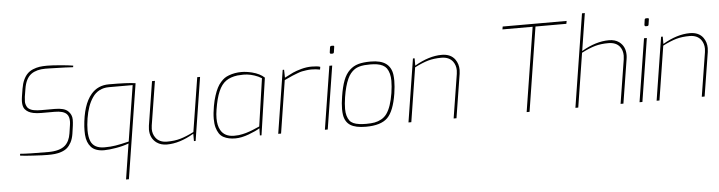

<svg xmlns="http://www.w3.org/2000/svg" viewBox="-56 -1061 6026 1609"><g transform="rotate(-5 2956.5 -257.0)"><path d="M312 7.8Q270.5 7.8 190.9 2.9Q110.8 -1.5 79.1 -6.8L81.1 -22Q146 -16.1 317.9 -16.1Q414.1 -16.1 459.5 -55.7Q497.6 -89.4 507.8 -155.8L518.1 -224.1Q521 -242.2 521 -256.8Q521 -297.4 501.5 -317.9Q474.1 -347.2 399.9 -347.2H288.1Q251 -347.2 222.7 -353Q174.3 -362.3 150.4 -393.1Q134.3 -414.1 134.3 -455.1Q134.3 -472.7 138.2 -498L148.9 -564Q155.8 -606.4 170.4 -637.7Q185.1 -668.9 204.6 -688Q223.6 -707 251 -718.3Q278.3 -729.5 306.6 -733.9Q334.5 -737.8 370.1 -737.8Q409.2 -737.8 480.5 -731.9Q551.8 -725.6 588.9 -719.2L586.9 -706.1Q563 -708 519 -709.5L503.9 -710Q449.2 -712.4 386.7 -713.4L353.5 -713.9Q279.8 -713.9 234.9 -682.1Q186.5 -647 172.9 -560.1L162.1 -494.1Q159.2 -463.4 159.2 -453.6Q159.2 -433.1 171.4 -409.7Q176.3 -400.4 185.5 -393.6Q203.1 -380.4 229 -376Q252.9 -371.1 290 -371.1H403.8Q482.4 -371.1 513.7 -341.3Q545.4 -311.5 545.4 -269Q545.4 -245.6 542 -219.2L532.2 -150.9Q525.9 -109.9 510.3 -80.1Q494.1 -50.3 474.6 -33.7Q455.1 -17.1 426.3 -7.3Q397.5 2.4 371.6 4.9Q345.7 7.8 312 7.8Z M790.5 -14.2Q842.8 -14.2 883.8 -21Q924.8 -27.3 996.6 -44.9L1070.8 -513.2H869.6Q826.7 -513.2 791.5 -495.1Q756.3 -477.1 732.9 -442.4Q709 -408.2 693.8 -364.7Q678.7 -321.8 669.9 -268.1Q661.1 -212.4 661.1 -168.5Q661.1 -112.8 675.8 -77.1Q702.1 -14.2 790.5 -14.2ZM970.7 270H946.8L993.7 -28.8Q946.8 -10.7 885.7 -0.5Q824.7 9.8 785.6 9.8Q748.5 9.8 720.7 -0.5Q692.9 -10.3 675.8 -29.8Q658.7 -48.8 648.9 -74.2Q639.2 -99.1 636.7 -132.8Q635.7 -149.9 635.7 -166.5Q635.7 -182.6 636.7 -199.2Q636.7 -200.2 636.7 -200.7Q649.9 -385.3 723.1 -470.7Q779.8 -537.1 872.6 -537.1Q1033.7 -537.1 1096.7 -526.9Z M1314.5 7.8Q1264.2 7.8 1229.5 -16.6Q1174.3 -55.7 1174.3 -130.4Q1174.3 -146 1176.8 -162.1L1235.4 -532.2H1259.8L1200.7 -162.1Q1198.2 -147 1198.2 -132.8Q1198.2 -90.3 1221.7 -58.6Q1252.9 -16.1 1317.4 -16.1Q1379.9 -16.1 1429.2 -30.3Q1478.5 -44.4 1543.5 -77.1L1615.7 -532.2H1639.6L1555.7 -1H1541.5V-63Q1420.9 7.8 1314.5 7.8Z M1881.8 -16.1Q1924.3 -16.1 1951.7 -23.4Q1962.4 -26.4 1980.5 -30.3Q1990.7 -32.7 2012.2 -40.5Q2021 -43.9 2028.3 -46.4Q2030.3 -47.4 2032.2 -47.9Q2040.5 -50.8 2043.9 -52.7Q2051.8 -55.7 2069.3 -63.5Q2095.2 -74.7 2097.2 -75.2L2155.3 -476.1Q2142.1 -484.4 2125.5 -492.2Q2063.5 -519.5 2003.4 -519.5Q1981 -519.5 1953.1 -517.1Q1893.1 -509.3 1855.5 -482.4Q1817.4 -455.6 1793 -398.9Q1768.1 -342.3 1752.9 -246.1Q1746.6 -207.5 1746.6 -174.3Q1746.6 -113.8 1768.1 -75.2Q1800.8 -16.1 1881.8 -16.1ZM1890.1 6.8Q1860.4 6.8 1836.4 1.5Q1812 -3.4 1790 -15.1Q1768.1 -26.9 1753.9 -48.3Q1739.7 -69.8 1731.4 -99.6Q1723.1 -130.4 1723.1 -171.9Q1723.1 -218.8 1733.9 -278.8Q1742.2 -326.2 1754.9 -364.7Q1767.1 -402.8 1780.8 -429.2Q1793.9 -455.1 1812 -475.1Q1829.6 -495.1 1845.2 -505.9Q1860.8 -516.6 1881.8 -524.4Q1931.6 -543 1987.3 -543Q2029.3 -543 2076.7 -531.2Q2143.6 -514.2 2180.2 -479L2109.9 0H2096.2L2097.2 -60.1Q2066.9 -40 2003.9 -16.6Q1940.9 6.8 1890.1 6.8Z M2274.4 0H2250.5L2334.5 -530.8H2346.2L2347.7 -463.9Q2392.6 -487.3 2418.9 -500Q2446.3 -512.7 2490.7 -524.9Q2536.1 -537.1 2577.6 -537.1Q2627.4 -537.1 2650.4 -528.8L2646.5 -505.9Q2612.3 -513.2 2573.2 -513.2Q2552.2 -513.2 2530.3 -509.8Q2508.3 -506.8 2494.1 -503.9Q2479.5 -501 2455.6 -491.7L2434.1 -483.4Q2416 -477.1 2382.8 -461.4L2344.2 -443.8Z M2761.2 -629.9H2750Q2745.1 -629.9 2742.7 -633.3Q2740.2 -636.2 2740.2 -639.6V-642.1L2746.1 -684.1Q2747.6 -695.8 2759.8 -695.8H2772Q2781.7 -695.8 2781.7 -687.5L2774.9 -642.1Q2773.9 -629.9 2761.2 -629.9ZM2667 0H2643.1L2727.1 -530.8H2751Z M2993.2 -19Q3034.2 -19 3064 -24.4Q3093.3 -29.8 3120.6 -44.9Q3147.9 -60.1 3167 -86.4Q3206.5 -142.1 3225.1 -257.8Q3233.9 -314.9 3233.9 -360.4Q3233.9 -425.8 3206.1 -466.3Q3182.1 -499 3125.5 -508.3Q3101.6 -512.2 3069.3 -512.2Q3041 -512.2 3020.5 -510.3Q2968.8 -505.4 2938.5 -485.4Q2898.4 -458 2877 -409.7Q2850.1 -351.1 2835.4 -257.8Q2826.7 -200.7 2826.7 -158.7Q2826.7 -97.2 2854 -59.6Q2876 -29.8 2935.1 -22.5Q2959 -19 2993.2 -19ZM2988.3 4.9Q2901.4 4.9 2857.9 -22.9Q2814.5 -50.8 2804.7 -110.8Q2801.3 -133.3 2801.3 -160.2Q2801.3 -206.5 2811 -265.1Q2823.7 -346.7 2843.8 -398.9Q2863.8 -451.2 2896.5 -481.9Q2928.7 -512.7 2970.7 -524.4Q3012.2 -536.1 3074.2 -536.1Q3159.2 -536.1 3203.1 -503.9Q3247.1 -471.2 3255.4 -408.2Q3258.3 -385.7 3258.3 -358.4Q3258.3 -311 3249 -251Q3226.1 -105.5 3170.4 -50.3Q3114.3 4.9 2988.3 4.9Z M3750 0H3726.1L3785.2 -370.1Q3787.6 -385.7 3787.6 -399.4Q3787.6 -441.9 3764.2 -474.1Q3732.4 -516.1 3668 -516.1Q3606 -516.1 3556.6 -502.4Q3507.3 -488.3 3441.9 -455.1L3370.1 0H3346.2L3430.2 -530.8H3444.3V-469.2Q3564.9 -540 3672.4 -540Q3748 -540 3784.2 -490.2Q3811.5 -451.7 3811.5 -402.3Q3811.5 -386.2 3809.1 -370.1Z M4364.7 0H4340.3L4452.6 -708H4198.7L4202.6 -731.9H4740.7L4736.3 -708H4476.6Z M5154.3 0H5130.4L5189.5 -370.1Q5191.9 -386.2 5191.9 -400.9Q5191.9 -444.8 5168.9 -475.6Q5137.7 -516.1 5072.3 -516.1Q5010.3 -516.1 4960.9 -502.4Q4911.6 -488.3 4846.2 -455.1L4774.4 0H4750.5L4874.5 -784.2H4898.4L4848.6 -469.2Q4969.2 -540 5079.6 -540Q5130.4 -540 5164.1 -515.6Q5216.3 -477.1 5216.3 -403.8Q5216.3 -387.7 5213.4 -370.1Z M5408.2 -629.9H5397Q5392.1 -629.9 5389.6 -633.3Q5387.2 -636.2 5387.2 -639.6V-642.1L5393.1 -684.1Q5394.5 -695.8 5406.7 -695.8H5418.9Q5428.7 -695.8 5428.7 -687.5L5421.9 -642.1Q5420.9 -629.9 5408.2 -629.9ZM5314 0H5290L5374 -530.8H5397.9Z M5837.4 0H5813.5L5872.6 -370.1Q5875 -385.7 5875 -399.4Q5875 -441.9 5851.6 -474.1Q5819.8 -516.1 5755.4 -516.1Q5693.4 -516.1 5644 -502.4Q5594.7 -488.3 5529.3 -455.1L5457.5 0H5433.6L5517.6 -530.8H5531.7V-469.2Q5652.3 -540 5759.8 -540Q5835.4 -540 5871.6 -490.2Q5898.9 -451.7 5898.9 -402.3Q5898.9 -386.2 5896.5 -370.1Z"/></g></svg>

Font: Squarion Thin
Style: Italic
Weight: 100
Designer: Natanael Gama
Version: Version 1.00;September 12, 2019;FontCreator 11.5.0.2425 64-b